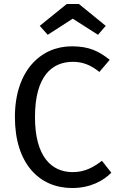

<svg xmlns="http://www.w3.org/2000/svg" viewBox="-20 -934 600 966"><path d="M55 -345C55 -113 176 12 343 12C436 12 502 -26 540 -65L493 -125C454 -96 411 -68 346 -68C239 -68 156 -146 156 -345C156 -553 243 -623 347 -623C395 -623 437 -607 480 -572L532 -633C477 -677 428 -701 341 -701C185 -701 55 -578 55 -345ZM220 -759 346 -840 473 -759 512 -804 377 -914H316L180 -804Z"/></svg>

Font: FiraGO Unicode
Style: Regular
Weight: 400
Designer: bBox Type
Foundry: bBox Type GmbH
Version: Version 1.001;PS 001.001;hotconv 1.0.88;makeotf.lib2.5.64775